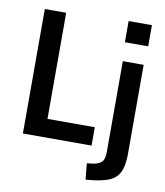

<svg xmlns="http://www.w3.org/2000/svg" viewBox="-97 -799 919 1071"><g transform="rotate(10 362.5 -263.5)"><path d="M72 0V-705H193V-104H461V0ZM544 -600V-720H676V-600ZM461 193 452 102 491 97Q519 92 535 77.5Q551 63 551 19V-494H669V10Q669 52 661.5 84Q654 116 636 137.5Q618 159 584.5 171Q551 183 501 189Z"/></g></svg>

Font: Nunito Sans 10pt Condensed
Style: Bold
Weight: 700
Width: 3
Designer: Vernon Adams
Foundry: Vernon Adams
Version: Version 3.101;gftools[0.9.27]